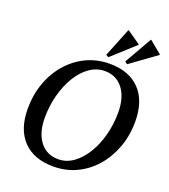

<svg xmlns="http://www.w3.org/2000/svg" viewBox="-168 -1061 1051 1196"><g transform="rotate(20 357.5 -463.0)"><path d="M325 16Q195 16 124 -58.5Q53 -133 53 -269Q53 -362 82 -441.5Q111 -521 163.5 -580.5Q216 -640 286 -673Q356 -706 438 -706Q568 -706 639 -631.5Q710 -557 710 -421Q710 -328 680.5 -248.5Q651 -169 599 -109.5Q547 -50 477 -17Q407 16 325 16ZM338 -37Q392 -37 438 -70Q484 -103 518.5 -159.5Q553 -216 572 -288Q591 -360 591 -438Q591 -537 546.5 -595Q502 -653 425 -653Q371 -653 324.5 -620Q278 -587 244 -530.5Q210 -474 191 -402Q172 -330 172 -252Q172 -153 216.5 -95Q261 -37 338 -37ZM415 -741 398 -751 475 -942H478L566 -881V-878ZM540 -740 523 -752 627 -934H630L711 -867V-864Z"/></g></svg>

Font: Platypi
Style: Italic
Weight: 400
Italic angle: -13°
Designer: David Sargent
Foundry: Bolt Cutter Type
Version: Version 1.200; ttfautohint (v1.8.4.7-5d5b)